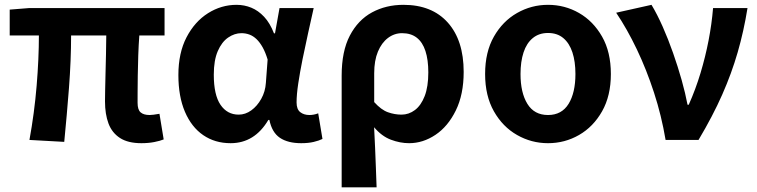

<svg xmlns="http://www.w3.org/2000/svg" viewBox="-20 -594 3212 815"><path d="M580.2 13.8Q523.4 13.8 489.4 -8.2Q455.4 -30.2 440.5 -69.9Q425.7 -109.6 425.7 -163.7Q425.7 -179 426.3 -209.8Q426.9 -240.7 427.9 -280.8Q428.9 -321 429.9 -363.4Q430.9 -405.9 431.1 -443.6H281.8Q281.8 -338.4 272.8 -221.1Q263.7 -103.9 252.7 8.2L105 0Q125.9 -114.4 135.5 -229.8Q145.1 -345.3 145.1 -443.6H21.2V-553.2L104.1 -559.8H678.5V-443.6H571.4Q568.4 -403.9 566.9 -359.3Q565.4 -314.7 564.8 -273.5Q564.2 -232.3 564.1 -201.5Q564 -170.6 564 -157.7Q564 -128.1 576.9 -117Q589.8 -105.8 615 -105.8Q628.3 -105.8 656.9 -111L674.8 -2.2Q659.7 4.1 635.1 8.9Q610.5 13.8 580.2 13.8Z M958.9 13.8Q892.6 13.8 842.7 -20.3Q792.9 -54.4 765 -119.5Q737.2 -184.6 737.2 -275.5Q737.2 -369.3 771.9 -435.9Q806.6 -502.4 863 -538Q919.4 -573.5 984.1 -573.5Q1017 -573.5 1046.6 -561.4Q1076.3 -549.3 1101.2 -522.7Q1126.1 -496.1 1143 -452.4H1147.3L1166.5 -559.8H1311.5Q1300.5 -509.8 1287.9 -453.7Q1275.4 -397.7 1264.3 -342.8Q1253.2 -287.8 1246.1 -240.2Q1238.9 -192.5 1238.9 -159.3Q1238.9 -130.2 1254.4 -118Q1269.9 -105.8 1293.5 -105.8Q1301.9 -105.8 1311.6 -107.5Q1321.3 -109.2 1330.7 -113L1348.8 -4.2Q1334.6 2.9 1312.1 8.3Q1289.5 13.8 1258.5 13.8Q1202.1 13.8 1168.2 -9Q1134.4 -31.8 1123.5 -84.8H1119Q1060.6 13.8 958.9 13.8ZM993.1 -107.4Q1021.5 -107.4 1046.6 -125.5Q1071.7 -143.6 1088.9 -174.4Q1106.2 -205.2 1108.6 -242.3L1116 -341.3Q1106.9 -371.4 1095 -392.9Q1083 -414.3 1069.1 -427.7Q1055.1 -441.2 1038.9 -447.2Q1022.6 -453.2 1005 -453.2Q975.5 -453.2 948.3 -434.5Q921.2 -415.8 904.4 -377Q887.5 -338.2 887.5 -277.1Q887.5 -191 916 -149.2Q944.4 -107.4 993.1 -107.4Z M1430.3 201.1V-272.9Q1430.3 -376.6 1465 -442.9Q1499.8 -509.3 1559.1 -541.4Q1618.3 -573.5 1692.5 -573.5Q1813.5 -573.5 1880.9 -498.1Q1948.2 -422.6 1948.2 -288.9Q1948.2 -192.9 1914.8 -125Q1881.5 -57.1 1828.5 -21.7Q1775.5 13.8 1716.6 13.8Q1678.5 13.8 1639.2 -1Q1599.9 -15.9 1568 -53.9Q1570.6 -8.7 1572.2 33.2Q1573.9 75 1575.5 116.3Q1577 157.5 1578.6 201.1ZM1684.3 -107.4Q1715.3 -107.4 1741.3 -126.9Q1767.2 -146.4 1782.7 -186.2Q1798.1 -226.1 1798.1 -286.6Q1798.1 -340.3 1785.9 -377.5Q1773.8 -414.6 1749.2 -433.9Q1724.6 -453.2 1686.6 -453.2Q1653.9 -453.2 1626.9 -432.9Q1599.9 -412.5 1584.2 -374.9Q1568.4 -337.2 1568.4 -282.8V-160.6Q1598.3 -127.5 1626.8 -117.5Q1655.3 -107.4 1684.3 -107.4Z M2306.2 13.8Q2235.7 13.8 2174.8 -21Q2113.8 -55.7 2076.5 -121.5Q2039.2 -187.3 2039.2 -279.9Q2039.2 -373.1 2076.5 -438.6Q2113.8 -504.1 2174.8 -538.8Q2235.7 -573.5 2306.2 -573.5Q2377.4 -573.5 2437.9 -538.8Q2498.4 -504.1 2535.7 -438.6Q2573 -373.1 2573 -279.9Q2573 -187.3 2535.7 -121.5Q2498.4 -55.7 2437.9 -21Q2377.4 13.8 2306.2 13.8ZM2306.2 -105.8Q2364.3 -105.8 2393.5 -153.1Q2422.6 -200.4 2422.6 -279.9Q2422.6 -332.7 2409.8 -371.7Q2396.9 -410.7 2371.2 -432.3Q2345.5 -454 2306.2 -454Q2267.7 -454 2241.5 -432.3Q2215.2 -410.7 2202.4 -371.7Q2189.5 -332.7 2189.5 -279.9Q2189.5 -200.4 2218.7 -153.1Q2247.8 -105.8 2306.2 -105.8Z M2805.3 0Q2787.8 -103.8 2756.1 -201Q2724.4 -298.3 2683.2 -384.7Q2642 -471 2595.5 -540L2745.5 -573.5Q2769.7 -533.3 2793.1 -480.5Q2816.5 -427.7 2837 -369.3Q2857.5 -310.9 2873.5 -254.2Q2889.4 -197.5 2898.5 -149.3H2903.5Q2932.7 -214.7 2953.5 -283.7Q2974.3 -352.7 2987.8 -422.6Q3001.3 -492.5 3006.8 -559.8H3153Q3137.1 -461 3111.2 -371.6Q3085.4 -282.3 3045.7 -192.4Q3006.1 -102.5 2945.1 0Z"/></svg>

Font: Noto Sans TC
Style: Regular
Weight: 100
Designer: Ryoko NISHIZUKA 西塚涼子 (kana, bopomofo & ideographs); Paul D. Hunt (Latin, Greek & Cyrillic); Sandoll Communications 산돌커뮤니
Foundry: Adobe
Version: Version 2.004;hotconv 1.0.118;makeotfexe 2.5.65603